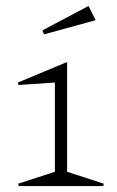

<svg xmlns="http://www.w3.org/2000/svg" viewBox="-20 -624 391 644"><path d="M205.1 -47.9 328.1 -7.8 326.2 0H43L41 -7.8L164.1 -47.9V-347.2L42 -338.9L40 -347.2L205.1 -416ZM122.1 -522 276.9 -604 300.8 -556.2 127.9 -508.8Z"/></svg>

Font: Halibut Thin
Style: Regular
Weight: 250
Designer: Matteo Maggi
Foundry: Collletttivo
Version: Version 3.080 | FøM Fix